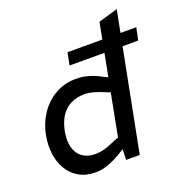

<svg xmlns="http://www.w3.org/2000/svg" viewBox="-137 -892 973 1020"><g transform="rotate(-20 349.0 -381.5)"><path d="M233 7Q178 7 138.5 -16Q99 -39 76 -78.5Q53 -118 47 -166Q41 -214 50 -264Q62 -332 97.5 -384.5Q133 -437 185.5 -466.5Q238 -496 302 -496Q336 -496 369.5 -487Q403 -478 438 -459L488 -434L464 -427L524 -738L633 -770L483 0H406L409 -86L402 -105L452 -365L412 -381Q391 -390 365.5 -397Q340 -404 317 -404Q274 -404 240 -387.5Q206 -371 184 -338Q162 -305 152 -255Q142 -203 152.5 -164.5Q163 -126 192 -105.5Q221 -85 265 -85Q288 -85 312 -91Q336 -97 362 -109L412 -129L420 -67L375 -40Q338 -18 302.5 -5.5Q267 7 233 7ZM295 -574 309 -644H698L683 -574Z"/></g></svg>

Font: REM
Style: Italic
Weight: 400
Italic angle: -11°
Designer: Octavio Pardo
Foundry: Ashler Design
Version: Version 1.005;gftools[0.9.28]